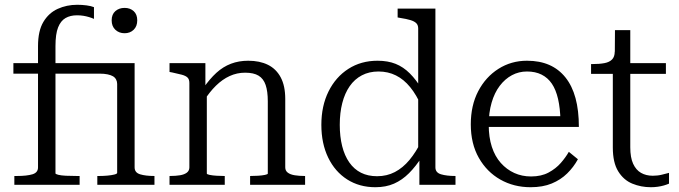

<svg xmlns="http://www.w3.org/2000/svg" viewBox="-20 -773 2841 803"><path d="M36 -509H442V-465H36ZM501 -634Q478 -634 462.5 -648.5Q447 -663 447 -688Q447 -713 462.5 -726.5Q478 -740 501 -740Q524 -740 539 -726.5Q554 -713 554 -688Q554 -663 539 -648.5Q524 -634 501 -634ZM387 0V-37H397Q412 -37 429 -38.5Q446 -40 458 -43Q470 -46 470 -50V-422Q470 -432 465.5 -440.5Q461 -449 452.5 -454Q444 -459 430 -462Q416 -465 396 -465H386V-509H543V-73Q543 -51 566 -44Q589 -37 625 -37H626V0ZM313 0H40V-37H51Q92 -37 115.5 -44Q139 -51 139 -73V-580Q139 -644 161.5 -681.5Q184 -719 221.5 -736Q259 -753 303 -753Q323 -753 342 -750.5Q361 -748 373 -743V-694Q364 -698 352.5 -701.5Q341 -705 328.5 -707Q316 -709 302 -709Q274 -709 254 -697.5Q234 -686 223 -658.5Q212 -631 212 -580V-48Q212 -45 223.5 -42Q235 -39 255.5 -38Q276 -37 301 -37H313Z M689 0V-37H691Q715 -37 733 -40Q751 -43 761.5 -51Q772 -59 772 -73V-426Q772 -441 764.5 -448.5Q757 -456 740.5 -460.5Q724 -465 700 -470L689 -472V-509H839V-402L845 -395V-47Q845 -44 857 -41.5Q869 -39 886 -38Q903 -37 917 -37H920V0ZM1256 0H1026V-37H1028Q1042 -37 1059 -38Q1076 -39 1088 -41.5Q1100 -44 1100 -47V-349Q1100 -391 1091 -417.5Q1082 -444 1061.5 -456.5Q1041 -469 1005 -469Q971 -469 940.5 -455Q910 -441 883 -414.5Q856 -388 832 -350L830 -404Q857 -443 885 -468.5Q913 -494 946 -506.5Q979 -519 1018 -519Q1066 -519 1100.5 -502Q1135 -485 1154 -449.5Q1173 -414 1173 -359V-73Q1173 -59 1183.5 -51Q1194 -43 1212.5 -40Q1231 -37 1254 -37H1256Z M1801 -73Q1801 -51 1824.5 -44Q1848 -37 1884 -37H1885V0H1734V-119L1729 -121V-654Q1729 -668 1721 -676Q1713 -684 1696.5 -689Q1680 -694 1654 -698L1643 -700V-737H1801ZM1559 -519Q1602 -519 1634.5 -506Q1667 -493 1694 -466Q1721 -439 1746 -398L1743 -328Q1722 -376 1695.5 -408.5Q1669 -441 1636 -457.5Q1603 -474 1563 -474Q1524 -474 1493.5 -458Q1463 -442 1442.5 -412.5Q1422 -383 1411.5 -342Q1401 -301 1401 -251Q1401 -202 1411 -162Q1421 -122 1441 -93.5Q1461 -65 1490 -50.5Q1519 -36 1557 -36Q1598 -36 1631.5 -53.5Q1665 -71 1692.5 -104Q1720 -137 1743 -184L1746 -119Q1719 -77 1690.5 -48.5Q1662 -20 1628 -5Q1594 10 1550 10Q1483 10 1432 -22.5Q1381 -55 1352.5 -114Q1324 -173 1324 -251Q1324 -330 1354 -390.5Q1384 -451 1437 -485Q1490 -519 1559 -519Z M2024 -251Q2024 -199 2037 -159Q2050 -119 2074.5 -91.5Q2099 -64 2131 -49.5Q2163 -35 2201 -35Q2244 -35 2274.5 -51.5Q2305 -68 2325.5 -91.5Q2346 -115 2359 -138L2397 -107Q2379 -74 2352 -47.5Q2325 -21 2287.5 -5.5Q2250 10 2199 10Q2129 10 2072.5 -22Q2016 -54 1982.5 -113Q1949 -172 1949 -253Q1949 -332 1980 -391.5Q2011 -451 2064.5 -485Q2118 -519 2184 -519Q2237 -519 2277 -501.5Q2317 -484 2345 -449Q2373 -414 2387 -362.5Q2401 -311 2401 -242H2005V-287H2348L2324 -268Q2323 -320 2314 -359Q2305 -398 2288 -423Q2271 -448 2245 -461Q2219 -474 2184 -474Q2150 -474 2121 -458.5Q2092 -443 2070 -414Q2048 -385 2036 -343.5Q2024 -302 2024 -251Z M2452 -464V-505H2457Q2487 -505 2508 -509Q2529 -513 2540 -524.5Q2551 -536 2551 -557L2599 -509H2765V-464ZM2616 -157Q2616 -114 2628 -88Q2640 -62 2661 -50Q2682 -38 2710 -38Q2731 -38 2748.5 -42.5Q2766 -47 2778 -50V-5Q2769 -1 2757 2.5Q2745 6 2731 8Q2717 10 2702 10Q2661 10 2624.5 -5Q2588 -20 2565.5 -56.5Q2543 -93 2543 -156V-495L2551 -502L2552 -647H2616Z"/></svg>

Font: Roboto Serif 36pt Light
Style: Regular
Weight: 300
Designer: Greg Gazdowicz
Foundry: Commercial Type
Version: Version 1.008